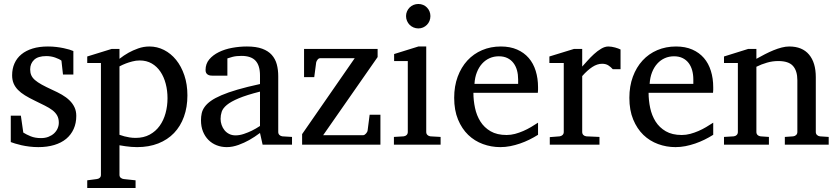

<svg xmlns="http://www.w3.org/2000/svg" viewBox="-20 -728 4209 966"><path d="M363.8 -145Q363.8 -108.4 350.6 -79.1Q337.4 -49.8 313 -29.5Q288.6 -9.3 252.9 1.5Q217.3 12.2 172.9 12.2Q149.9 12.2 128.2 9.5Q106.4 6.8 88.1 2.7Q69.8 -1.5 55.7 -5.9Q41.5 -10.3 34.2 -13.2V-146H85L97.2 -61Q112.3 -51.3 134.5 -42.2Q156.7 -33.2 186 -33.2Q207.5 -33.2 224.1 -39.8Q240.7 -46.4 252.2 -57.1Q263.7 -67.9 269.8 -81.8Q275.9 -95.7 275.9 -110.8Q275.9 -131.8 267.6 -146.7Q259.3 -161.6 243.7 -173.6Q228 -185.5 205.3 -196.8Q182.6 -208 153.8 -222.2Q126.5 -235.4 105.5 -248.3Q84.5 -261.2 70.1 -276.1Q55.7 -291 48.3 -308.8Q41 -326.7 41 -349.1Q41 -382.3 53 -409.2Q64.9 -436 87.9 -454.8Q110.8 -473.6 144.3 -483.9Q177.7 -494.1 221.2 -494.1Q243.2 -494.1 263.2 -491.7Q283.2 -489.3 299.8 -485.8Q316.4 -482.4 329.1 -478.5Q341.8 -474.6 349.1 -471.2V-353H296.9L289.1 -422.9Q278.3 -431.2 257.3 -438.5Q236.3 -445.8 212.9 -445.8Q171.4 -445.8 151.6 -427Q131.8 -408.2 131.8 -378.9Q131.8 -361.8 137.5 -349.1Q143.1 -336.4 156 -325.2Q168.9 -314 190.2 -302.2Q211.4 -290.5 243.2 -275.9Q269.5 -264.2 291.5 -251.5Q313.5 -238.8 329.6 -223.1Q345.7 -207.5 354.7 -188.5Q363.8 -169.4 363.8 -145Z M822.8 -233.9Q822.8 -272.5 813.7 -306.9Q804.7 -341.3 787.1 -367.4Q769.5 -393.6 743.4 -408.7Q717.3 -423.8 683.1 -423.8Q664.1 -423.8 645.8 -418.9Q627.4 -414.1 613.3 -408.7Q596.7 -402.3 581.1 -394V-49.8Q592.8 -45.4 606 -42Q617.2 -39.1 631.8 -36.6Q646.5 -34.2 662.1 -34.2Q703.1 -34.2 733.4 -50.8Q763.7 -67.4 783.4 -95Q803.2 -122.6 813 -158.7Q822.8 -194.8 822.8 -233.9ZM922.9 -248Q922.9 -189 905.5 -140.9Q888.2 -92.8 855.7 -58.8Q823.2 -24.9 776.1 -6.3Q729 12.2 669.9 12.2Q656.2 12.2 640.6 11Q625 9.8 611.8 7.8Q596.2 5.9 581.1 2.9V151.9Q581.1 161.1 587.4 166.5Q593.8 171.9 603 172.9L662.1 179.2V217.8H418.9V179.2L466.8 172.9Q476.1 171.9 481.9 166.5Q487.8 161.1 487.8 151.9V-411.1H418.9V-443.8L542 -481.9H581.1V-432.1Q602.5 -449.2 627 -462.9Q647.9 -474.6 675.3 -484.4Q702.6 -494.1 731.9 -494.1Q770.5 -494.1 805.2 -476.6Q839.8 -459 866 -426.8Q892.1 -394.5 907.5 -349.1Q922.9 -303.7 922.9 -248Z M1288.1 -267.1Q1220.7 -250 1181.2 -233.4Q1141.6 -216.8 1121.3 -200Q1101.1 -183.1 1095.5 -165.8Q1089.8 -148.4 1089.8 -129.9Q1089.8 -114.3 1095 -99.4Q1100.1 -84.5 1109.6 -72.8Q1119.1 -61 1133.1 -54Q1147 -46.9 1165 -46.9Q1185.1 -46.9 1206.8 -54.2Q1228.5 -61.5 1246.6 -70.3Q1267.6 -80.6 1288.1 -94.2ZM1301.3 0 1288.1 -59.1Q1261.7 -39.1 1233.9 -23.4Q1221.7 -16.6 1208 -10.3Q1194.3 -3.9 1179.9 1.2Q1165.5 6.3 1150.6 9.3Q1135.7 12.2 1121.1 12.2Q1093.8 12.2 1070.1 2.9Q1046.4 -6.3 1028.8 -23.9Q1011.2 -41.5 1001.2 -66.4Q991.2 -91.3 991.2 -123Q991.2 -141.6 994.9 -158.2Q998.5 -174.8 1009.8 -190.4Q1021 -206.1 1041.3 -220.5Q1061.5 -234.9 1094.5 -249Q1127.4 -263.2 1175 -277.1Q1222.7 -291 1288.1 -305.2V-348.1Q1288.1 -398.4 1265.6 -422.6Q1243.2 -446.8 1194.8 -446.8Q1168.5 -446.8 1149.9 -441.9Q1131.3 -437 1124 -434.1V-347.2H1051.3Q1044.4 -347.2 1037.8 -348.1Q1031.2 -349.1 1025.9 -352.3Q1020.5 -355.5 1017.3 -361.1Q1014.2 -366.7 1014.2 -376Q1014.2 -406.7 1032.7 -429Q1051.3 -451.2 1081.1 -465.8Q1110.8 -480.5 1147.9 -487.3Q1185.1 -494.1 1222.2 -494.1Q1268.6 -494.1 1299.1 -482.9Q1329.6 -471.7 1347.4 -451.7Q1365.2 -431.6 1372.6 -404.3Q1379.9 -377 1379.9 -344.2V-64Q1379.9 -54.7 1386 -48.8Q1392.1 -43 1400.9 -42L1449.2 -39.1V0Z M1500 0V-53.2L1764.6 -435.1H1590.8Q1583.5 -435.1 1577.9 -428Q1572.3 -420.9 1570.8 -414.1L1561 -339.8H1509.8V-481.9H1879.9V-440.9L1606 -47.9H1807.6Q1811 -47.9 1814.7 -50.3Q1818.4 -52.7 1821.5 -56.2Q1824.7 -59.6 1826.9 -63.7Q1829.1 -67.9 1829.6 -71.8L1839.8 -150.9H1894V0Z M1961.9 0V-39.1L2010.7 -42Q2020 -43 2025.9 -48.8Q2031.7 -54.7 2031.7 -64V-420.9H1962.9V-456.1L2085 -494.1H2124.5V-64Q2124.5 -54.7 2130.6 -48.8Q2136.7 -43 2145.5 -42L2196.8 -39.1V0ZM2145.5 -647Q2145.5 -634.3 2140.9 -622.8Q2136.2 -611.3 2127.9 -603Q2119.6 -594.7 2108.6 -589.8Q2097.7 -585 2085 -585Q2072.3 -585 2060.8 -589.8Q2049.3 -594.7 2041 -603Q2032.7 -611.3 2027.8 -622.8Q2022.9 -634.3 2022.9 -647Q2022.9 -659.7 2027.8 -670.9Q2032.7 -682.1 2041 -690.4Q2049.3 -698.7 2060.8 -703.4Q2072.3 -708 2085 -708Q2097.7 -708 2108.6 -703.4Q2119.6 -698.7 2127.9 -690.4Q2136.2 -682.1 2140.9 -670.9Q2145.5 -659.7 2145.5 -647Z M2687 -49.8Q2666 -36.6 2643.3 -25.4Q2620.6 -14.2 2596.4 -5.9Q2572.3 2.4 2547.4 7.3Q2522.5 12.2 2497.1 12.2Q2451.7 12.2 2409.7 -3.2Q2367.7 -18.6 2335.7 -49.3Q2303.7 -80.1 2284.4 -126.7Q2265.1 -173.3 2265.1 -235.8Q2265.1 -294.4 2282.7 -342Q2300.3 -389.6 2331.5 -423.6Q2362.8 -457.5 2405.8 -475.8Q2448.7 -494.1 2500 -494.1Q2546.4 -494.1 2581.5 -478.8Q2616.7 -463.4 2640.1 -436.3Q2663.6 -409.2 2675.3 -371.3Q2687 -333.5 2687 -289.1V-275.9Q2687 -268.1 2686 -261.2H2361.8Q2361.8 -223.1 2369.9 -185.1Q2377.9 -147 2397 -116.7Q2416 -86.4 2448.2 -67.6Q2480.5 -48.8 2528.8 -48.8Q2550.3 -48.8 2571.3 -54.4Q2592.3 -60.1 2612.5 -68.8Q2632.8 -77.6 2651.4 -88.6Q2669.9 -99.6 2687 -110.8ZM2586.9 -328.1Q2586.9 -353 2581.1 -374.3Q2575.2 -395.5 2563.2 -411.1Q2551.3 -426.8 2533 -435.8Q2514.6 -444.8 2489.7 -444.8Q2464.8 -444.8 2443.4 -435.3Q2421.9 -425.8 2405.5 -407.7Q2389.2 -389.6 2379.2 -364Q2369.1 -338.4 2367.2 -306.2H2586.9Z M3063 -379.9Q3053.2 -391.1 3040.5 -399.2Q3027.8 -407.2 3009.3 -407.2Q2984.9 -407.2 2960 -390.9Q2935.1 -374.5 2909.2 -345.2V-64Q2909.2 -54.7 2915 -48.8Q2920.9 -43 2930.2 -42L2996.1 -39.1V0H2746.1V-38.1L2795.4 -42Q2804.2 -43 2810.3 -48.8Q2816.4 -54.7 2816.4 -64V-411.1H2744.1V-443.8L2868.2 -481.9H2909.2V-393.1Q2919.9 -404.8 2935.3 -422.1Q2950.7 -439.5 2968.3 -455.6Q2985.8 -471.7 3004.6 -482.9Q3023.4 -494.1 3041 -494.1Q3048.8 -494.1 3057.6 -492.7Q3066.4 -491.2 3074.7 -489Q3083 -486.8 3090.1 -484.1Q3097.2 -481.4 3102.1 -479V-379.9Z M3568.4 -49.8Q3547.4 -36.6 3524.7 -25.4Q3502 -14.2 3477.8 -5.9Q3453.6 2.4 3428.7 7.3Q3403.8 12.2 3378.4 12.2Q3333 12.2 3291 -3.2Q3249 -18.6 3217 -49.3Q3185.1 -80.1 3165.8 -126.7Q3146.5 -173.3 3146.5 -235.8Q3146.5 -294.4 3164.1 -342Q3181.6 -389.6 3212.9 -423.6Q3244.1 -457.5 3287.1 -475.8Q3330.1 -494.1 3381.3 -494.1Q3427.7 -494.1 3462.9 -478.8Q3498 -463.4 3521.5 -436.3Q3544.9 -409.2 3556.6 -371.3Q3568.4 -333.5 3568.4 -289.1V-275.9Q3568.4 -268.1 3567.4 -261.2H3243.2Q3243.2 -223.1 3251.2 -185.1Q3259.3 -147 3278.3 -116.7Q3297.4 -86.4 3329.6 -67.6Q3361.8 -48.8 3410.2 -48.8Q3431.6 -48.8 3452.6 -54.4Q3473.6 -60.1 3493.9 -68.8Q3514.2 -77.6 3532.7 -88.6Q3551.3 -99.6 3568.4 -110.8ZM3468.3 -328.1Q3468.3 -353 3462.4 -374.3Q3456.5 -395.5 3444.6 -411.1Q3432.6 -426.8 3414.3 -435.8Q3396 -444.8 3371.1 -444.8Q3346.2 -444.8 3324.7 -435.3Q3303.2 -425.8 3286.9 -407.7Q3270.5 -389.6 3260.5 -364Q3250.5 -338.4 3248.5 -306.2H3468.3Z M3928.7 0V-39.1L3970.7 -42Q3979.5 -43 3985.6 -48.8Q3991.7 -54.7 3991.7 -64V-324.2Q3991.7 -371.6 3969.7 -396.2Q3947.8 -420.9 3895.5 -420.9Q3866.7 -420.9 3838.9 -412.8Q3811 -404.8 3785.6 -392.1V-64Q3785.6 -54.7 3791.5 -48.8Q3797.4 -43 3806.6 -42L3848.6 -39.1V0H3622.6V-39.1L3671.4 -42Q3680.7 -43 3686.5 -48.8Q3692.4 -54.7 3692.4 -64V-411.1H3622.6V-443.8L3744.6 -481.9H3785.6V-432.1Q3806.6 -443.8 3828.4 -455.1Q3850.1 -466.3 3871.6 -475.1Q3893.1 -483.9 3913.1 -489Q3933.1 -494.1 3950.7 -494.1Q4016.1 -494.1 4050.3 -453.6Q4084.5 -413.1 4084.5 -339.8V-64Q4084.5 -54.7 4090.6 -48.8Q4096.7 -43 4105.5 -42L4149.4 -39.1V0Z"/></svg>

Font: BabelStone Ogham Bound
Style: Regular
Weight: 400
Designer: Andrew West
Foundry: BabelStone
Version: Version 2.02 March 14, 2022